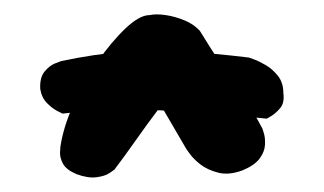

<svg xmlns="http://www.w3.org/2000/svg" viewBox="-20 -670 450 267"><path d="M86 -428Q72 -434 67.5 -442.5Q63 -451 63.5 -458.5Q64 -466 64 -466Q68 -493 82 -524.5Q96 -556 115.5 -584Q135 -612 154.5 -630.5Q174 -649 188 -649Q197 -651 210.5 -649Q224 -647 237 -641.5Q250 -636 258 -627Q285 -583 308 -550.5Q331 -518 345 -491Q345 -491 347 -484.5Q349 -478 348.5 -468.5Q348 -459 341 -449.5Q334 -440 317 -433Q298 -426 283 -430Q268 -434 258.5 -441.5Q249 -449 244 -456Q239 -463 239 -463L204 -523Q185 -498 168.5 -474.5Q152 -451 139 -434Q139 -434 132.5 -429.5Q126 -425 114 -423.5Q102 -422 86 -428ZM351 -505Q275 -513 204 -516.5Q133 -520 67 -512Q67 -512 60 -515.5Q53 -519 45.5 -526.5Q38 -534 36 -546Q35 -562 42 -570.5Q49 -579 57 -582Q65 -585 65 -585Q112 -595 152.5 -598Q193 -601 234.5 -598.5Q276 -596 326 -590Q326 -590 333 -587.5Q340 -585 349.5 -579.5Q359 -574 366.5 -564.5Q374 -555 374 -541Q376 -527 369.5 -519.5Q363 -512 357 -508.5Q351 -505 351 -505Z"/></svg>

Font: Sour Gummy Black
Style: Bold
Weight: 700
Version: Version 1.000